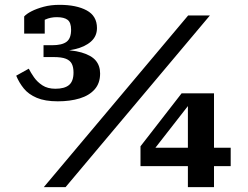

<svg xmlns="http://www.w3.org/2000/svg" viewBox="-20 -774 1024 794"><path d="M209 -407Q177 -407 155.5 -421Q134 -435 120.5 -454.5Q107 -474 99 -490L47 -461Q59 -432 78.5 -408Q98 -384 132 -369.5Q166 -355 219 -355Q270 -355 309.5 -367Q349 -379 371.5 -404.5Q394 -430 394 -470Q394 -502 376 -523.5Q358 -545 317 -557Q276 -569 207 -568L196 -561Q248 -561 289.5 -570.5Q331 -580 356 -602Q381 -624 381 -658Q381 -708 338.5 -731Q296 -754 226 -754Q190 -754 160.5 -746Q131 -738 110.5 -727.5Q90 -717 80 -706V-635H165V-706Q157 -705 151 -700Q145 -695 141 -687.5Q137 -680 135 -670Q147 -684 168 -693.5Q189 -703 215 -703Q245 -703 259.5 -692Q274 -681 274 -651Q274 -615 255 -601Q236 -587 196 -587H160V-538H202Q235 -538 252.5 -531Q270 -524 277 -510Q284 -496 284 -474Q284 -438 265.5 -422.5Q247 -407 209 -407ZM758 -710H848L251 0H161ZM561 -87V-169L731 -388H776L770 -352L593 -125L596 -163H934V-87ZM865 0H757V-361L759 -388H865Z"/></svg>

Font: Roboto Serif SemiBold
Style: Regular
Weight: 600
Designer: Greg Gazdowicz
Foundry: Commercial Type
Version: Version 1.008